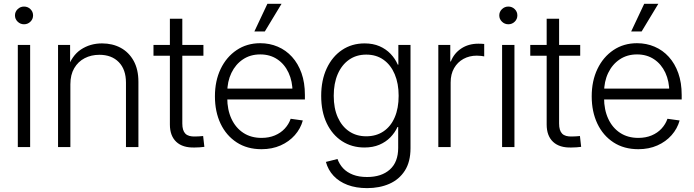

<svg xmlns="http://www.w3.org/2000/svg" viewBox="-20 -762 3594 995"><path d="M72.3 0V-529.3H136.2V0ZM104.5 -636.2Q85.4 -636.2 71.5 -649.7Q57.6 -663.1 57.6 -682.1Q57.6 -701.2 71.5 -714.6Q85.4 -728 104.5 -728Q124 -728 137.7 -714.6Q151.4 -701.2 151.4 -682.1Q151.4 -663.1 137.7 -649.7Q124 -636.2 104.5 -636.2Z M344.7 -325.2V0H280.8V-529.3H343.3V-404.3H329.1Q351.6 -473.6 399.4 -505.4Q447.3 -537.1 508.8 -537.1Q563 -537.1 605.5 -514.2Q647.9 -491.2 672.6 -446.8Q697.3 -402.3 697.3 -337.9V0H632.8V-333.5Q632.8 -401.9 595.7 -439.9Q558.6 -478 495.1 -478Q452.6 -478 418.7 -460.4Q384.8 -442.9 364.7 -408.7Q344.7 -374.5 344.7 -325.2Z M1034.2 -529.3V-473.1H775.4V-529.3ZM860.4 -665H924.8V-121.6Q924.8 -85.4 940.7 -69.3Q956.5 -53.2 992.2 -54.7Q1001 -54.7 1012.2 -55.4Q1023.4 -56.2 1032.7 -57.1L1039.1 -1Q1027.8 0.5 1014.6 1.5Q1001.5 2.4 989.3 2.4Q926.8 4.4 893.6 -26.9Q860.4 -58.1 860.4 -116.7Z M1335.4 11.2Q1260.7 11.2 1206.5 -24.2Q1152.3 -59.6 1123 -121.3Q1093.8 -183.1 1093.8 -262.7Q1093.8 -342.8 1123.5 -404.8Q1153.3 -466.8 1206.3 -502.4Q1259.3 -538.1 1328.6 -538.1Q1377.4 -538.1 1419.7 -520Q1461.9 -502 1493.4 -467.3Q1524.9 -432.6 1542.5 -383.1Q1560.1 -333.5 1560.1 -270V-246.6H1131.3V-302.7H1524.4L1496.1 -283.2Q1496.1 -340.8 1475.3 -385.3Q1454.6 -429.7 1417 -454.8Q1379.4 -480 1328.6 -480Q1277.3 -480 1239 -454.3Q1200.7 -428.7 1179.2 -384Q1157.7 -339.4 1157.7 -282.7V-254.9Q1157.7 -193.4 1179.4 -146.5Q1201.2 -99.6 1241 -73.5Q1280.8 -47.4 1335.4 -47.4Q1374 -47.4 1404.5 -60.3Q1435.1 -73.2 1455.8 -95.7Q1476.6 -118.2 1486.3 -146.5L1549.3 -137.7Q1537.6 -95.2 1507.8 -61.5Q1478 -27.8 1434.1 -8.3Q1390.1 11.2 1335.4 11.2ZM1298.3 -599.1 1365.7 -742.2H1439L1352.5 -599.1Z M1882.3 212.9Q1825.2 212.9 1781.2 196.3Q1737.3 179.7 1708.7 149.2Q1680.2 118.7 1668.9 77.1L1729 62Q1738.8 89.4 1758.5 110.4Q1778.3 131.3 1809.1 143.3Q1839.8 155.3 1882.3 155.3Q1957 155.3 2000.2 116.7Q2043.5 78.1 2043.5 4.4V-104H2040Q2026.4 -74.2 2002.7 -50Q1979 -25.9 1945.6 -11.7Q1912.1 2.4 1868.7 2.4Q1803.2 2.4 1752.4 -30.5Q1701.7 -63.5 1673.1 -123.5Q1644.5 -183.6 1644.5 -265.1Q1644.5 -346.2 1673.1 -407.5Q1701.7 -468.8 1752.4 -502.9Q1803.2 -537.1 1869.6 -537.1Q1913.1 -537.1 1946.8 -522.5Q1980.5 -507.8 2004.4 -482.7Q2028.3 -457.5 2041.5 -426.8H2044.4V-529.3H2107.4V5.9Q2107.4 76.7 2077.9 122.6Q2048.3 168.5 1997.6 190.7Q1946.8 212.9 1882.3 212.9ZM1877.9 -55.7Q1929.7 -55.7 1967.5 -81.3Q2005.4 -106.9 2025.6 -154.1Q2045.9 -201.2 2045.9 -265.6Q2045.9 -329.1 2025.6 -377.2Q2005.4 -425.3 1967.8 -452.1Q1930.2 -479 1877.9 -479Q1826.7 -479 1788.8 -452.4Q1751 -425.8 1730.2 -377.9Q1709.5 -330.1 1709.5 -265.6Q1709.5 -200.7 1730.5 -153.8Q1751.5 -106.9 1789.3 -81.3Q1827.1 -55.7 1877.9 -55.7Z M2251.5 0V-529.3H2313.5V-443.4H2316.4Q2332.5 -485.4 2370.1 -510.5Q2407.7 -535.6 2459 -535.6Q2467.3 -535.6 2475.3 -535.2Q2483.4 -534.7 2489.3 -534.2V-469.7Q2485.4 -470.7 2474.6 -472.2Q2463.9 -473.6 2450.7 -473.6Q2412.6 -473.6 2381.8 -456.8Q2351.1 -439.9 2333.3 -408.9Q2315.4 -377.9 2315.4 -334.5V0Z M2582 0V-529.3H2646V0ZM2614.3 -636.2Q2595.2 -636.2 2581.3 -649.7Q2567.4 -663.1 2567.4 -682.1Q2567.4 -701.2 2581.3 -714.6Q2595.2 -728 2614.3 -728Q2633.8 -728 2647.5 -714.6Q2661.1 -701.2 2661.1 -682.1Q2661.1 -663.1 2647.5 -649.7Q2633.8 -636.2 2614.3 -636.2Z M2986.8 -529.3V-473.1H2728V-529.3ZM2813 -665H2877.4V-121.6Q2877.4 -85.4 2893.3 -69.3Q2909.2 -53.2 2944.8 -54.7Q2953.6 -54.7 2964.8 -55.4Q2976.1 -56.2 2985.4 -57.1L2991.7 -1Q2980.5 0.5 2967.3 1.5Q2954.1 2.4 2941.9 2.4Q2879.4 4.4 2846.2 -26.9Q2813 -58.1 2813 -116.7Z M3288.1 11.2Q3213.4 11.2 3159.2 -24.2Q3105 -59.6 3075.7 -121.3Q3046.4 -183.1 3046.4 -262.7Q3046.4 -342.8 3076.2 -404.8Q3106 -466.8 3158.9 -502.4Q3211.9 -538.1 3281.2 -538.1Q3330.1 -538.1 3372.3 -520Q3414.6 -502 3446 -467.3Q3477.5 -432.6 3495.1 -383.1Q3512.7 -333.5 3512.7 -270V-246.6H3084V-302.7H3477.1L3448.7 -283.2Q3448.7 -340.8 3428 -385.3Q3407.2 -429.7 3369.6 -454.8Q3332 -480 3281.2 -480Q3230 -480 3191.7 -454.3Q3153.3 -428.7 3131.8 -384Q3110.4 -339.4 3110.4 -282.7V-254.9Q3110.4 -193.4 3132.1 -146.5Q3153.8 -99.6 3193.6 -73.5Q3233.4 -47.4 3288.1 -47.4Q3326.7 -47.4 3357.2 -60.3Q3387.7 -73.2 3408.4 -95.7Q3429.2 -118.2 3439 -146.5L3502 -137.7Q3490.2 -95.2 3460.4 -61.5Q3430.7 -27.8 3386.7 -8.3Q3342.8 11.2 3288.1 11.2ZM3251 -599.1 3318.4 -742.2H3391.6L3305.2 -599.1Z"/></svg>

Font: Inter 24pt Light
Style: Regular
Weight: 300
Designer: Rasmus Andersson
Foundry: rsms
Version: Version 4.001;git-66647c0bb